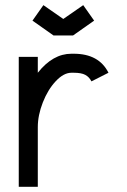

<svg xmlns="http://www.w3.org/2000/svg" viewBox="-20 -719 490 739"><path d="M223.6 -646 300.3 -699.2 342.3 -639.6 261.2 -582.5H186L105 -639.6L147 -699.2ZM125.5 0H52.2V-500H125.5V-439Q183.6 -512.2 254.9 -512.2H263.7Q360.8 -512.2 397.5 -439L332 -405.8Q323.2 -422.9 308.1 -430.9Q293 -439 263.7 -439H254.9Q225.1 -439 194.6 -406.5Q164.1 -374 144.8 -324.7Q125.5 -275.4 125.5 -229.5Z"/></svg>

Font: Anka/Coder Narrow
Style: Regular
Weight: 400
Width: 3
Monospace: yes
Version: Version 001.100